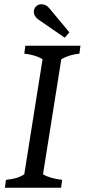

<svg xmlns="http://www.w3.org/2000/svg" viewBox="-20 -882 398 902"><path d="M94 -63 180 -604Q147 -624 94 -630L99 -667H358L353 -630Q327 -627 307.5 -621Q288 -615 268 -604L182 -63Q214 -44 272 -37L267 0H3L8 -37Q36 -40 55.5 -45.5Q75 -51 94 -63ZM139 -827Q139 -842 149.5 -852Q160 -862 175 -862Q196 -862 211 -844L306 -730L284 -705L162 -789Q139 -805 139 -827Z"/></svg>

Font: Caladea
Style: Italic
Weight: 400
Italic angle: -9°
Designer: Carolina Giovagnoli and Andres Torresi
Foundry: Carolina Giovagnoli & Andres Torresi
Version: Version 1.001